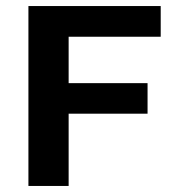

<svg xmlns="http://www.w3.org/2000/svg" viewBox="-20 -615 575 635"><path d="M74 0V-595H511.5V-493.5H207V0ZM159 -239V-340H468V-239Z"/></svg>

Font: Encode Sans SC Condensed Thin SemiBold
Style: Regular
Weight: 600
Version: Version 3.002